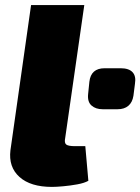

<svg xmlns="http://www.w3.org/2000/svg" viewBox="-20 -720 551 754"><path d="M383 -291Q356 -291 339.5 -305.5Q323 -320 326 -350L331 -399Q337 -452 391 -452H454Q486 -452 500.5 -436.5Q515 -421 510 -391L504 -344Q500 -318 484 -304.5Q468 -291 442 -291ZM311 -700 236 -178Q232 -159 240 -152.5Q248 -146 275 -146H315L327 -10Q311 -1 283.5 4Q256 9 228.5 11.5Q201 14 184 14Q100 14 56.5 -25Q13 -64 21 -130L102 -700Z"/></svg>

Font: Exo 2 Black
Style: Italic
Weight: 900
Italic angle: -8°
Designer: Natanael Gama
Foundry: Natanael Gama
Version: Version 2.010